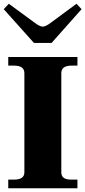

<svg xmlns="http://www.w3.org/2000/svg" viewBox="-27 -1004 455 1024"><path d="M-7 -955 20 -984 159 -882Q186 -862 201 -862Q216 -862 243 -882L381 -984L408 -955L248 -775H154ZM17 -46H48Q103 -46 103 -85V-614Q103 -654 48 -654H17V-700H386V-654H354Q300 -654 300 -614V-85Q300 -65 313 -55.5Q326 -46 354 -46H386V0H17Z"/></svg>

Font: Taviraj ExtraBold
Style: Regular
Weight: 800
Designer: Katatrad Team
Foundry: CadsonDemak
Version: Version 1.001